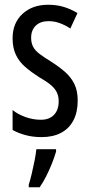

<svg xmlns="http://www.w3.org/2000/svg" viewBox="-20 -567 379 808"><path d="M307 -144Q307 -95 289 -60.5Q271 -26 237 -8Q203 10 155 10Q118 10 87 1.5Q56 -7 33 -20V-104Q55 -86 87 -74.5Q119 -63 152 -63Q187 -63 207 -83.5Q227 -104 227 -141Q227 -162 219 -178.5Q211 -195 193 -210Q175 -225 145 -242Q112 -263 86.5 -285Q61 -307 47 -336Q33 -365 33 -406Q33 -470 74.5 -508.5Q116 -547 183 -547Q218 -547 248 -538Q278 -529 306 -512L276 -447Q255 -461 232 -469.5Q209 -478 184 -478Q150 -478 130.5 -459Q111 -440 111 -408Q111 -387 119 -371Q127 -355 146 -340.5Q165 -326 196 -307Q229 -286 254 -264Q279 -242 293 -213.5Q307 -185 307 -144ZM216 71Q209 95 198 122.5Q187 150 174 175.5Q161 201 147 221H101V210Q107 192 113.5 164.5Q120 137 125.5 109Q131 81 133 61H216Z"/></svg>

Font: Noto Sans Thai ExtraCondensed
Style: Regular
Weight: 400
Width: 2
Designer: Monotype Design Team
Foundry: Monotype Imaging Inc.
Version: Version 2.002